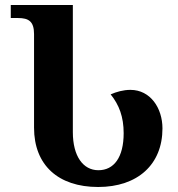

<svg xmlns="http://www.w3.org/2000/svg" viewBox="-20 -734 713 767"><path d="M372 13C530 13 629 -77 629 -221C629 -302 581 -375 501 -375C472 -375 445 -367 422 -357C456 -315 474 -267 474 -202C474 -105 435 -54 373 -54C312 -54 271 -110 271 -206V-714H23V-662H52C95 -662 116 -648 116 -598V-224C116 -74 213 13 372 13Z"/></svg>

Font: Noto Serif Georgian Bold
Style: Regular
Weight: 700
Designer: Monotype Design Team, Akaki Razmadze
Foundry: Google LLC
Version: Version 2.003